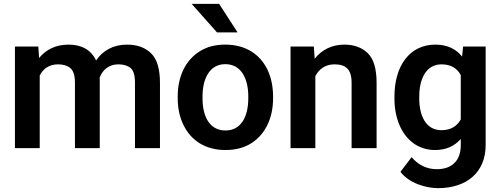

<svg xmlns="http://www.w3.org/2000/svg" viewBox="-20 -770 2602 998"><path d="M282.2 -435.5C309.1 -435.5 330.6 -428.7 346.2 -415.5C361.8 -401.9 369.6 -376.5 369.6 -339.4V0H498.5V-352.5C498.5 -356.9 498.5 -361.8 498 -366.2C513.2 -407.2 545.9 -435.5 595.2 -435.5C622.1 -435.5 643.1 -429.2 658.7 -416.5C673.8 -403.8 681.6 -378.4 681.6 -339.8V0H811.5V-339.4C811.5 -411.1 796.4 -462.4 765.6 -492.7C734.9 -522.9 692.9 -538.1 640.6 -538.1C567.9 -538.1 513.2 -506.3 479.5 -455.6C452.6 -512.7 401.4 -538.1 336.4 -538.1C269.5 -538.1 218.3 -511.7 183.1 -468.3L179.2 -528.3H57.6V0H186.5V-377.4C204.1 -412.6 235.4 -435.5 282.2 -435.5Z M903.8 -258.8C903.8 -207.5 913.6 -162.1 933.1 -121.6C971.7 -40.5 1046.9 9.8 1151.9 9.8C1204.1 9.8 1249 -2 1286.1 -25.4C1359.9 -72.3 1399.4 -156.7 1399.4 -258.8V-269C1399.4 -320.3 1389.6 -366.7 1370.6 -407.2C1331.5 -488.3 1256.3 -538.1 1150.9 -538.1C1098.6 -538.1 1054.2 -526.4 1017.6 -502.9C943.4 -456.1 903.8 -372.1 903.8 -269ZM1032.7 -269C1032.7 -358.4 1067.9 -436.5 1150.9 -436.5C1235.8 -436.5 1270.5 -358.4 1270.5 -269V-258.8C1270.5 -167.5 1235.8 -91.8 1151.9 -91.8C1067.4 -91.8 1032.7 -167.5 1032.7 -258.8ZM976.1 -750 1107.9 -601.6H1214.8L1119.1 -750Z M1718.3 -435.5C1775.4 -435.5 1807.6 -412.1 1807.6 -339.8V0H1937.5V-338.9C1937.5 -412.1 1922.4 -463.9 1891.6 -493.7C1860.8 -523.4 1819.8 -538.1 1769.5 -538.1C1705.6 -538.1 1652.3 -511.2 1615.7 -464.8L1611.3 -528.3H1490.2V0H1619.1V-374.5C1638.7 -411.6 1671.9 -435.5 1718.3 -435.5Z M2030.3 -257.8C2030.3 -206.5 2039.1 -161.1 2056.2 -120.6C2090.3 -40 2155.3 9.8 2241.7 9.8C2299.8 9.8 2343.3 -11.2 2375 -47.9V-14.6C2375 65.4 2328.6 109.4 2251 109.4C2198.7 109.4 2154.8 88.4 2119.6 46.9L2061.5 123C2106.4 182.6 2194.3 208 2257.3 208C2403.8 208 2504.4 127.4 2504.4 -16.1V-528.3H2387.2L2381.8 -476.1C2350.6 -515.1 2305.7 -538.1 2242.7 -538.1C2110.8 -538.1 2030.3 -429.2 2030.3 -268.1ZM2159.2 -268.1C2159.2 -361.3 2195.8 -435.5 2274.9 -435.5C2324.2 -435.5 2356 -414.6 2375 -379.9V-149.4C2356 -114.7 2324.2 -93.3 2273.9 -93.3C2194.8 -93.3 2159.2 -167 2159.2 -257.8Z"/></svg>

Font: Vazirmatn SemiBold
Style: Regular
Weight: 600
Designer: Saber Rastikerdar
Foundry: Saber Rastikerdar
Version: Version 33.003